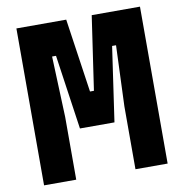

<svg xmlns="http://www.w3.org/2000/svg" viewBox="-87 -882 924 964"><g transform="rotate(-10 375.0 -400.0)"><path d="M60 0V-800H314L369 -424H389L444 -800H690V0H526V-320L538 -630H518L463 -250H287L232 -630H212L224 -320V0Z"/></g></svg>

Font: Martian Mono SemiExpanded ExtraBold
Style: Regular
Weight: 800
Width: 6
Designer: Roman Shamin
Foundry: Evil Martians
Version: Version 1.000